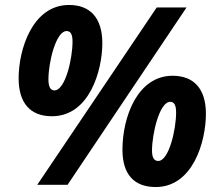

<svg xmlns="http://www.w3.org/2000/svg" viewBox="-20 -744 877 773"><path d="M189 -276C340 -276 392 -460 392 -570C392 -672 343 -724 258 -724C110 -724 55 -544 55 -429C55 -329 102 -276 189 -276ZM130 0H252L731 -714H611ZM199 -380C183 -380 175 -395 175 -424C175 -496 206 -619 248 -619C265 -619 272 -605 272 -576C272 -508 243 -380 199 -380ZM607 9C756 9 809 -173 809 -286C809 -387 760 -439 675 -439C534 -439 473 -274 473 -141C473 -43 519 9 607 9ZM617 -96C600 -96 592 -110 592 -138C592 -205 622 -334 665 -334C682 -334 689 -320 689 -291C689 -222 660 -96 617 -96Z"/></svg>

Font: Noto Sans SemiCondensed ExtraBold
Style: Italic
Weight: 800
Width: 4
Italic angle: -12°
Designer: Monotype Design Team
Foundry: Monotype Imaging Inc.
Version: Version 2.013